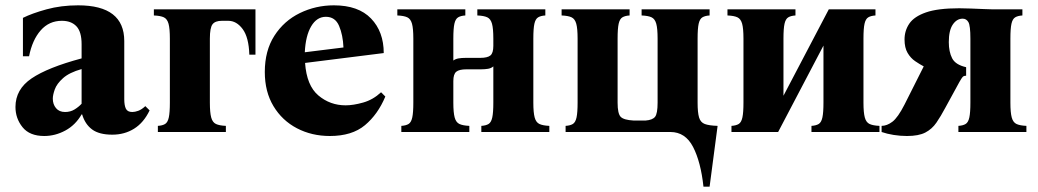

<svg xmlns="http://www.w3.org/2000/svg" viewBox="-20 -495 3892 720"><path d="M146 15Q91 15 64.5 -18Q38 -51 38 -94Q38 -160 98.5 -201Q159 -242 286 -276V-329Q286 -376 266.5 -396.5Q247 -417 212 -417Q164 -417 132.5 -381Q101 -345 89 -284H66V-428Q100 -445 154.5 -460Q209 -475 273 -475Q446 -475 446 -341V-123Q446 -100 452 -87.5Q458 -75 476 -75Q486 -75 498.5 -79.5Q511 -84 525 -97L541 -81Q519 -35 483 -12.5Q447 10 401 10Q352 10 325.5 -9.5Q299 -29 288 -66H286Q263 -26 225 -5.5Q187 15 146 15ZM224 -75Q244 -75 259.5 -84.5Q275 -94 286 -106V-236Q240 -223 216.5 -202Q193 -181 185.5 -160Q178 -139 178 -125Q178 -104 190 -89.5Q202 -75 224 -75Z M938 -460V-290H915Q913 -355 890 -386Q867 -417 836 -417H812Q787 -417 777 -404Q767 -391 767 -350V-110Q767 -73 772 -54.5Q777 -36 790 -30Q803 -24 827 -23V0H572V-23Q589 -24 599 -30Q609 -36 613 -54.5Q617 -73 617 -110V-350Q617 -388 612 -406Q607 -424 594.5 -430Q582 -436 557 -437V-460Z M1217 15Q1149 15 1093.5 -14Q1038 -43 1005.5 -97Q973 -151 973 -225Q973 -305 1009 -361Q1045 -417 1104.5 -446Q1164 -475 1232 -475Q1324 -475 1371.5 -425.5Q1419 -376 1419 -296L1124 -259Q1130 -174 1174 -137Q1218 -100 1276 -100Q1305 -100 1342 -110.5Q1379 -121 1409 -149L1425 -133Q1397 -66 1348.5 -25.5Q1300 15 1217 15ZM1202 -432Q1168 -432 1147 -396.5Q1126 -361 1123 -299L1268 -317Q1266 -364 1251.5 -398Q1237 -432 1202 -432Z M1980 -350V-110Q1980 -73 1985 -54.5Q1990 -36 2003 -30Q2016 -24 2040 -23V0H1785V-23Q1802 -24 1812 -30Q1822 -36 1826 -54.5Q1830 -73 1830 -110V-246Q1822 -239 1810 -237Q1798 -235 1783 -235H1729Q1702 -235 1691 -226Q1680 -217 1680 -191V-110Q1680 -73 1685 -54.5Q1690 -36 1703 -30Q1716 -24 1740 -23V0H1485V-23Q1502 -24 1512 -30Q1522 -36 1526 -54.5Q1530 -73 1530 -110V-350Q1530 -388 1525 -406Q1520 -424 1507.5 -430Q1495 -436 1470 -437V-460H1725V-437Q1708 -436 1698 -430Q1688 -424 1684 -406Q1680 -388 1680 -350V-268Q1688 -274 1699.5 -276Q1711 -278 1727 -278H1781Q1808 -278 1819 -287Q1830 -296 1830 -323V-350Q1830 -388 1825 -406Q1820 -424 1807.5 -430Q1795 -436 1770 -437V-460H2025V-437Q2008 -436 1998 -430Q1988 -424 1984 -406Q1980 -388 1980 -350Z M2146 -350Q2146 -388 2141 -406Q2136 -424 2123.5 -430Q2111 -436 2086 -437V-460H2341V-437Q2324 -436 2314 -430Q2304 -424 2300 -406Q2296 -388 2296 -350V-110Q2296 -69 2307.5 -57Q2319 -45 2356 -43H2401Q2427 -45 2436.5 -57Q2446 -69 2446 -110V-350Q2446 -388 2441 -406Q2436 -424 2423.5 -430Q2411 -436 2386 -437V-460H2641V-437Q2624 -436 2614 -430Q2604 -424 2600 -406Q2596 -388 2596 -350V-110Q2596 -73 2601.5 -54.5Q2607 -36 2623 -30Q2639 -24 2671 -23L2641 205H2618Q2608 112 2579 56Q2550 0 2494 0H2101V-23Q2118 -24 2128 -30Q2138 -36 2142 -54.5Q2146 -73 2146 -110Z M3218 -350V-110Q3218 -73 3223 -54.5Q3228 -36 3241 -30Q3254 -24 3278 -23V0H3023V-23Q3040 -24 3050 -30Q3060 -36 3064 -54.5Q3068 -73 3068 -110V-324L2898 0H2723V-23Q2740 -24 2750 -30Q2760 -36 2764 -54.5Q2768 -73 2768 -110V-350Q2768 -388 2763 -406Q2758 -424 2745.5 -430Q2733 -436 2708 -437V-460H2963V-437Q2946 -436 2936 -430Q2926 -424 2922 -406Q2918 -388 2918 -350V-136L3088 -460H3263V-437Q3246 -436 3236 -430Q3226 -424 3222 -406Q3218 -388 3218 -350Z M3381 15Q3356 15 3331 11Q3306 7 3286 0V-23Q3306 -23 3326.5 -38.5Q3347 -54 3372 -103L3444 -246Q3429 -254 3412 -265.5Q3395 -277 3383.5 -296.5Q3372 -316 3372 -347Q3372 -380 3390 -406.5Q3408 -433 3452.5 -448.5Q3497 -464 3577 -464Q3595 -464 3621 -463Q3647 -462 3670 -461Q3693 -460 3701 -460H3814V-437Q3797 -436 3787 -430Q3777 -424 3773 -406Q3769 -388 3769 -350V-110Q3769 -73 3774 -54.5Q3779 -36 3792 -30Q3805 -24 3829 -23V0H3574V-23Q3591 -24 3601 -30Q3611 -36 3615 -54.5Q3619 -73 3619 -110V-350Q3619 -399 3611.5 -412Q3604 -425 3590 -425Q3568 -425 3553 -403Q3538 -381 3538 -337Q3538 -301 3550.5 -276.5Q3563 -252 3603 -243V-211Q3594 -211 3590 -206.5Q3586 -202 3578 -188L3525 -91Q3508 -59 3491.5 -35Q3475 -11 3450 2Q3425 15 3381 15Z"/></svg>

Font: Bona Nova
Style: Bold
Weight: 700
Designer: Mateusz Machalski
Foundry: Capitalics
Version: Version 4.001; ttfautohint (v1.8.3)